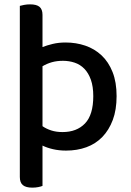

<svg xmlns="http://www.w3.org/2000/svg" viewBox="-20 -677 602 881"><path d="M283 14Q251 14 223 7.5Q195 1 175 -9V176Q168 179 155.5 181.5Q143 184 128 184Q99 184 85 172.5Q71 161 71 135V-650Q77 -652 90.5 -654.5Q104 -657 118 -657Q148 -657 161.5 -645.5Q175 -634 175 -609V-461Q195 -469 222 -475.5Q249 -482 281 -482Q329 -482 371.5 -467.5Q414 -453 446 -423Q478 -393 496.5 -346.5Q515 -300 515 -236Q515 -173 497.5 -126.5Q480 -80 449.5 -48.5Q419 -17 376.5 -1.5Q334 14 283 14ZM267 -71Q332 -71 370 -110.5Q408 -150 408 -236Q408 -280 397 -311Q386 -342 367 -361.5Q348 -381 322.5 -389.5Q297 -398 269 -398Q241 -398 218 -391.5Q195 -385 175 -373V-98Q192 -86 215 -78.5Q238 -71 267 -71Z"/></svg>

Font: Baloo Thambi 2 Medium
Style: Regular
Weight: 500
Designer: Aadarsh Rajan and Ek Type
Foundry: Ek Type
Version: Version 1.640;hotconv 1.0.111;makeotfexe 2.5.65597; ttfautoh